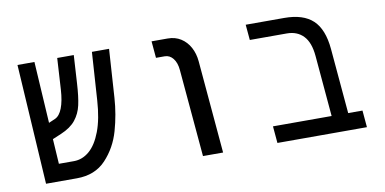

<svg xmlns="http://www.w3.org/2000/svg" viewBox="-62 -784 1925 959"><g transform="rotate(-10 900.0 -304.5)"><path d="M65.5 -609H151.5L170.5 -297L203 -311Q226.5 -321.5 240.2 -357.2Q254 -393 257.5 -450L267 -609H351L342.5 -467.5Q338.5 -399 329.2 -357.8Q320 -316.5 294.8 -284.8Q269.5 -253 219.5 -232L175.5 -213.5L183.5 -87H259.5Q303 -87 338.5 -117.5Q374 -148 397.5 -210.2Q421 -272.5 427 -365L443 -609H530L514 -363.5Q508.5 -280 485.5 -199Q462.5 -118 407.2 -59Q352 0 259.5 0H103Z M797 -524H753L745.5 -609H827.5Q865 -609 893.8 -590.8Q922.5 -572.5 939.5 -541Q956.5 -509.5 960 -470L1001 0H899L860 -443Q857 -480 839.8 -502Q822.5 -524 797 -524Z M1417.5 -530.5H1230L1223 -609H1418.5Q1514.5 -609 1563.5 -563Q1612.5 -517 1621.5 -416L1650.5 -85.5H1723L1730.5 0H1276.5L1269 -85.5H1566.5L1539.5 -394.5Q1533.5 -464 1501.8 -497.2Q1470 -530.5 1417.5 -530.5Z"/></g></svg>

Font: JuliaMono
Style: Italic
Weight: 400
Italic angle: -9°
Monospace: yes
Designer: cormullion
Foundry: corm
Version: Version 0.057; ttfautohint (v1.8.4)